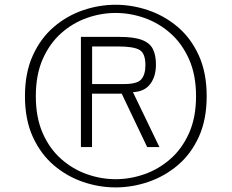

<svg xmlns="http://www.w3.org/2000/svg" viewBox="-20 -773 979 811"><path d="M468.3 18.6Q398.4 18.6 330.6 -4.6Q262.7 -27.8 207.3 -75Q151.9 -122.1 118.7 -194.8Q85.4 -267.6 85.4 -366.7Q85.4 -465.8 118.7 -538.8Q151.9 -611.8 207.3 -659.2Q262.7 -706.5 330.6 -729.7Q398.4 -752.9 468.3 -752.9Q538.1 -752.9 606.4 -729.7Q674.8 -706.5 730.7 -659.2Q786.6 -611.8 819.8 -538.8Q853 -465.8 853 -366.7Q853 -267.6 819.8 -194.8Q786.6 -122.1 730.7 -75Q674.8 -27.8 606.4 -4.6Q538.1 18.6 468.3 18.6ZM468.3 -16.1Q529.8 -16.1 589.8 -37.1Q649.9 -58.1 699.2 -101.1Q748.5 -144 778.3 -210.2Q808.1 -276.4 808.1 -366.7Q808.1 -457 778.3 -523.4Q748.5 -589.8 699.2 -633.1Q649.9 -676.3 589.8 -697.3Q529.8 -718.3 468.3 -718.3Q407.2 -718.3 347.4 -697.3Q287.6 -676.3 238.8 -633.1Q189.9 -589.8 160.6 -523.7Q131.3 -457.5 131.3 -366.7Q131.3 -276.4 160.6 -210.2Q189.9 -144 238.8 -101.1Q287.6 -58.1 347.4 -37.1Q407.2 -16.1 468.3 -16.1ZM321.8 -151.9V-617.2H483.4Q546.4 -617.2 579.8 -604.2Q613.3 -591.3 626 -565.4Q638.7 -539.6 638.7 -500.5Q638.7 -449.7 614.3 -417.7Q589.8 -385.7 541.5 -383.8L653.3 -151.9H601.6L494.1 -377.4H368.7V-151.9ZM369.1 -418H504.4Q560.1 -418 577.1 -438.2Q594.2 -458.5 594.2 -498Q594.2 -547.9 569.1 -562.3Q543.9 -576.7 480.5 -576.7H369.1Z"/></svg>

Font: Comme ExtraLight
Style: Regular
Weight: 250
Version: Version 1.000;gftools[0.9.27]